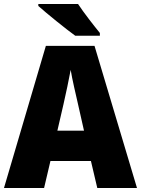

<svg xmlns="http://www.w3.org/2000/svg" viewBox="-20 -947 710 967"><path d="M373 -927H173V-917C213 -881 313 -800 359 -767H483V-781C455 -815 401 -884 373 -927ZM470 0H670L456 -716H211L0 0H202L234 -136H438ZM373 -422 403 -289H269L300 -423C311 -472 328 -550 336 -595C343 -550 363 -466 373 -422Z"/></svg>

Font: Noto Sans Armenian SemiCondensed Black
Style: Regular
Weight: 900
Width: 4
Designer: Monotype Design Team
Foundry: Monotype Imaging Inc.
Version: Version 2.008